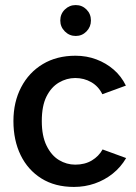

<svg xmlns="http://www.w3.org/2000/svg" viewBox="-20 -726 535 758"><path d="M272 12Q197 12 143.5 -21.5Q90 -55 61.5 -113.5Q33 -172 33 -248Q33 -323 63.5 -381.5Q94 -440 149 -473Q204 -506 278 -506Q322 -506 360.5 -491.5Q399 -477 429 -451Q459 -425 477 -388L384 -354Q369 -385 340.5 -401.5Q312 -418 277 -418Q243 -418 212.5 -400Q182 -382 163.5 -345Q145 -308 145 -248Q145 -189 164 -150.5Q183 -112 213 -94Q243 -76 277 -76Q315 -76 342.5 -92.5Q370 -109 385 -136L478 -102Q457 -66 425 -40.5Q393 -15 354 -1.5Q315 12 272 12ZM279 -584Q254 -584 236 -602Q218 -620 218 -645Q218 -671 236 -688.5Q254 -706 279 -706Q304 -706 321.5 -688.5Q339 -671 339 -645Q339 -620 321.5 -602Q304 -584 279 -584Z"/></svg>

Font: Atkinson Hyperlegible Next Medium
Style: Regular
Weight: 500
Designer: Elliott Scott, Megan Eiswerth, Linus Boman, Theodore Petrosky, Letters from Sweden
Foundry: Applied Design Works, Letters from Sweden
Version: Version 2.001